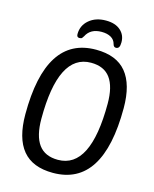

<svg xmlns="http://www.w3.org/2000/svg" viewBox="-128 -959 841 1050"><g transform="rotate(15 292.0 -434.0)"><path d="M274 6Q158 6 102 -62Q46 -130 46 -265Q46 -706 329 -706Q445 -706 501 -638Q557 -570 557 -436Q557 6 274 6ZM282 -70Q466 -70 466 -437Q466 -533 430.5 -581.5Q395 -630 321 -630Q137 -630 137 -264Q137 -167 172.5 -118.5Q208 -70 282 -70ZM223 -744Q208 -744 208 -762Q208 -811 245 -842.5Q282 -874 340 -874Q393 -874 422.5 -848Q452 -822 452 -781Q452 -761 446.5 -752.5Q441 -744 430 -744Q417 -744 413 -760Q407 -784 386 -796Q365 -808 333 -808Q270 -808 246 -760Q242 -753 238 -748.5Q234 -744 223 -744Z"/></g></svg>

Font: Asap Condensed Condensed Regular
Style: Italic
Weight: 400
Width: 3
Italic angle: -6°
Designer: Pablo Cosgaya
Foundry: Omnibus-Type
Version: Version 3.001; ttfautohint (v1.8.4.7-5d5b)